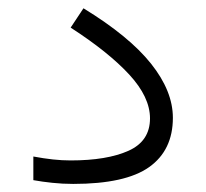

<svg xmlns="http://www.w3.org/2000/svg" viewBox="-20 -456 510 475"><path d="M62.5 -68.8Q88.4 -64 111.1 -61.5Q133.8 -59.1 154.8 -59.1Q244.6 -59.1 297.9 -83Q351.1 -106.9 351.1 -163.1Q351.1 -215.8 299.8 -271.5Q248.5 -327.1 154.8 -387.7L186.5 -435.5Q299.8 -366.2 353.8 -298.3Q407.7 -230.5 407.7 -164.6Q407.7 -84.5 349.1 -42.7Q290.5 -1 161.1 -1Q134.8 -1 109.6 -3.7Q84.5 -6.3 62.5 -10.3Z"/></svg>

Font: Vazir Thin FD-WOL
Style: Thin-FD-WOL
Weight: 100
Designer: Saber Rastikerdar
Foundry: Saber Rastikerdar
Version: Version 30.1.0